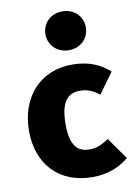

<svg xmlns="http://www.w3.org/2000/svg" viewBox="-92 -879 666 955"><g transform="rotate(-10 240.5 -401.0)"><path d="M291 -820C231 -820 189 -777 189 -722C189 -667 231 -624 291 -624C351 -624 393 -667 393 -722C393 -777 351 -820 291 -820ZM293 -551C129 -551 25 -431 25 -262C25 -95 128 18 298 18C374 18 433 -6 481 -46L404 -155C367 -132 342 -120 307 -120C250 -120 210 -150 210 -263C210 -376 246 -416 309 -416C343 -416 374 -405 406 -379L481 -483C431 -527 372 -551 293 -551Z"/></g></svg>

Font: Fira Sans ExtraBold
Style: Regular
Weight: 800
Designer: bBox Type GmbH & Carrois Corporate GbR & Edenspiekermann AG
Foundry: bBox Type GmbH & Carrois Corporate GbR & Edenspiekermann AG
Version: Version 4.300;PS 004.300;hotconv 1.0.88;makeotf.lib2.5.64775